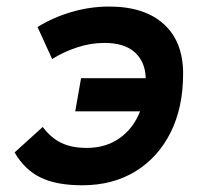

<svg xmlns="http://www.w3.org/2000/svg" viewBox="-20 -547 626 577"><path d="M227.1 9.8Q149.4 9.8 101.6 -13.7Q53.7 -37.1 23.9 -88.9L108.4 -165.5Q132.8 -132.8 164.1 -117.7Q195.3 -102.5 240.7 -102.5Q297.9 -102.5 339.4 -131.8Q380.9 -161.1 400.9 -212.4H206.1L223.6 -312H418Q416.5 -361.3 385.3 -389.6Q354 -418 293.9 -418Q252 -418 210.9 -404.3Q169.9 -390.6 136.7 -369.6L92.8 -465.8Q138.2 -494.1 194.1 -510.7Q250 -527.3 308.1 -527.3Q414.1 -527.3 472.2 -474.6Q530.3 -421.9 530.3 -325.7Q530.3 -224.1 492.7 -148.9Q455.1 -73.7 387 -32Q318.8 9.8 227.1 9.8Z"/></svg>

Font: CaskaydiaCove NFP SemiBold
Style: Italic
Weight: 600
Italic angle: -10°
Designer: Aaron Bell
Foundry: Saja Typeworks
Version: Version 2111.001; VTT 6.35;Nerd Fonts 3.1.1